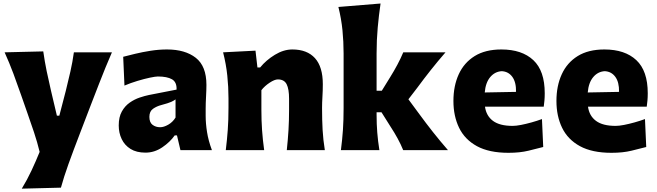

<svg xmlns="http://www.w3.org/2000/svg" viewBox="-20 -871 3811 1114"><path d="M106.4 223.6Q138.2 171.4 163.3 117.4Q188.5 63.5 210 10.3Q196.3 -46.4 177.2 -103.8Q158.2 -161.1 138.7 -215.8L103 -317.9Q82 -378.9 58.1 -442.9Q34.2 -506.8 6.8 -567.4L231 -572.8Q239.3 -514.2 250.7 -458.7Q262.2 -403.3 275.9 -344.7L310.1 -199.7H324.2L361.8 -344.2Q376 -400.9 388.4 -455.8Q400.9 -510.7 408.7 -567.4H629.4Q609.4 -521.5 592 -478.8Q574.7 -436 554.7 -385Q534.7 -334 507.3 -262.7L446.3 -103.5Q404.8 4.4 377.4 80.6Q350.1 156.7 333.5 217.8Z M824.2 14.6Q772 14.6 737.5 -6.8Q703.1 -28.3 686 -64.2Q668.9 -100.1 668.9 -143.1Q668.9 -191.9 686.8 -223.9Q704.6 -255.9 732.4 -275.4Q760.3 -294.9 790.3 -304.9Q820.3 -314.9 844.2 -319.8L1004.4 -351.1Q1006.3 -394.5 978 -410.9Q949.7 -427.2 896 -427.2Q882.3 -427.2 849.9 -420.4Q817.4 -413.6 777.6 -401.6Q737.8 -389.6 702.1 -374.5L694.8 -541.5Q722.7 -548.8 763.9 -558.8Q805.2 -568.8 853.3 -576.4Q901.4 -584 949.2 -584Q1054.2 -584 1116 -535.6Q1177.7 -487.3 1177.7 -378.4Q1177.7 -350.6 1175.5 -310.8Q1173.3 -271 1173.3 -240.2V-198.7Q1173.3 -154.8 1181.2 -105Q1189 -55.2 1209.5 0H1026.9L1006.8 -85.4H993.7Q966.8 -46.9 921.4 -16.1Q876 14.6 824.2 14.6ZM909.2 -132.8Q930.2 -132.8 956.1 -147.5Q981.9 -162.1 998.5 -189V-294.4Q989.3 -287.1 973.1 -279.8Q957 -272.5 916.5 -261.7Q889.6 -254.9 868.2 -240Q846.7 -225.1 846.7 -192.9Q846.7 -160.6 865.2 -146.7Q883.8 -132.8 909.2 -132.8Z M1290 0Q1297.4 -60.1 1301.5 -116.9Q1305.7 -173.8 1305.7 -244.6V-300.8Q1305.7 -366.2 1298.8 -432.4Q1292 -498.5 1274.4 -567.4L1462.4 -577.1L1473.6 -479.5H1489.3Q1524.4 -522.5 1575 -553.2Q1625.5 -584 1676.3 -584Q1761.7 -584 1807.4 -533.7Q1853 -483.4 1853 -382.3Q1853 -345.2 1850.8 -310.1Q1848.6 -274.9 1848.6 -244.6Q1848.6 -173.8 1851.8 -116.9Q1855 -60.1 1864.7 0H1644Q1650.4 -60.1 1653.8 -115.7Q1657.2 -171.4 1657.2 -233.9V-297.9Q1657.2 -354.5 1643.1 -382.3Q1628.9 -410.2 1592.3 -410.2Q1573.2 -410.2 1544.4 -391.1Q1515.6 -372.1 1496.6 -347.7V-233.9Q1496.6 -171.4 1500.5 -115.7Q1504.4 -60.1 1512.7 0Z M1958 0Q1965.8 -60.1 1969.7 -116.9Q1973.6 -173.8 1973.6 -244.6V-560.5Q1973.6 -629.4 1967 -695.8Q1960.4 -762.2 1943.4 -830.6L2188 -850.6Q2178.2 -783.7 2171.6 -711.4Q2165 -639.2 2165 -560.5V-344.7H2195.3L2244.1 -423.8Q2266.6 -460 2285.6 -495.6Q2304.7 -531.2 2319.8 -567.4H2564.9Q2520 -515.6 2479.7 -464.8Q2439.5 -414.1 2401.4 -362.3L2349.6 -294.9L2412.6 -209.5Q2451.2 -156.7 2492.4 -104.5Q2533.7 -52.2 2579.1 0H2319.3Q2305.7 -33.7 2287.1 -67.6Q2268.6 -101.6 2247.1 -134.3L2193.4 -219.7H2165V-205.6Q2165 -150.9 2168.9 -101.8Q2172.9 -52.7 2181.2 0Z M2930.2 15.6Q2817.9 15.6 2747.3 -22.9Q2676.8 -61.5 2643.8 -129.4Q2610.8 -197.3 2610.8 -285.2Q2610.8 -372.6 2641.6 -439.9Q2672.4 -507.3 2734.1 -545.7Q2795.9 -584 2889.2 -584Q3008.3 -584 3074.5 -522Q3140.6 -460 3140.6 -330.1Q3140.6 -306.2 3138.9 -288.1Q3137.2 -270 3134.8 -252H2793.9Q2801.3 -198.7 2840.3 -169.7Q2879.4 -140.6 2954.6 -140.6Q2974.1 -140.6 3003.2 -146.2Q3032.2 -151.9 3064.5 -160.9Q3096.7 -169.9 3124.5 -180.2L3131.8 -18.1Q3096.2 -8.8 3046.4 3.4Q2996.6 15.6 2930.2 15.6ZM2974.1 -337.9Q2975.1 -394.5 2952.4 -425.3Q2929.7 -456.1 2891.1 -458Q2851.1 -455.6 2824.2 -423.6Q2797.4 -391.6 2792.5 -334.5Z M3527.8 15.6Q3415.5 15.6 3345 -22.9Q3274.4 -61.5 3241.5 -129.4Q3208.5 -197.3 3208.5 -285.2Q3208.5 -372.6 3239.3 -439.9Q3270 -507.3 3331.8 -545.7Q3393.6 -584 3486.8 -584Q3606 -584 3672.1 -522Q3738.3 -460 3738.3 -330.1Q3738.3 -306.2 3736.6 -288.1Q3734.9 -270 3732.4 -252H3391.6Q3398.9 -198.7 3438 -169.7Q3477.1 -140.6 3552.2 -140.6Q3571.8 -140.6 3600.8 -146.2Q3629.9 -151.9 3662.1 -160.9Q3694.3 -169.9 3722.2 -180.2L3729.5 -18.1Q3693.8 -8.8 3644 3.4Q3594.2 15.6 3527.8 15.6ZM3571.8 -337.9Q3572.8 -394.5 3550 -425.3Q3527.3 -456.1 3488.8 -458Q3448.7 -455.6 3421.9 -423.6Q3395 -391.6 3390.1 -334.5Z"/></svg>

Font: Pinar ExtraBold
Style: Regular
Weight: 800
Designer: Amin Abedi
Version: Version 3.000